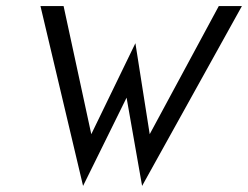

<svg xmlns="http://www.w3.org/2000/svg" viewBox="-20 -600 815 631"><path d="M113 -580 253 11 396 -279 447 11 775 -580H699L472 -159L425 -458L280 -159L189 -580Z"/></svg>

Font: Charger Sport
Style: NrwObl
Weight: 400
Designer: Jasper
Foundry: Cannot Into Space Fonts
Version: Version 1.1